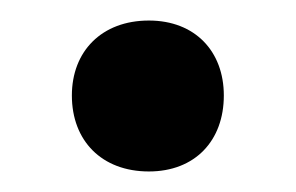

<svg xmlns="http://www.w3.org/2000/svg" viewBox="-20 -361 288 187"><path d="M125 -194C170 -194 198 -224 198 -268C198 -311 170 -341 125 -341C79 -341 50 -311 50 -268C50 -224 79 -194 125 -194Z"/></svg>

Font: SN Pro SemiBold
Style: Regular
Weight: 600
Designer: Tobias Whetton
Foundry: Supernotes
Version: Version 1.003;Glyphs 3.3 (3324)